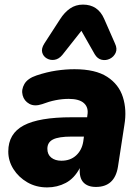

<svg xmlns="http://www.w3.org/2000/svg" viewBox="-20 -804 608 835"><path d="M185 11Q137 11 99 -11Q61 -33 38.5 -68.5Q16 -104 16 -145Q16 -223 83 -258.5Q150 -294 291 -294H359L360 -303Q366 -336 345.5 -355Q325 -374 279 -374Q223 -374 163 -351Q130 -340 107.5 -352.5Q85 -365 78.5 -389.5Q72 -414 86 -438.5Q100 -463 139 -476Q184 -491 225 -497Q266 -503 304 -503Q395 -503 446 -470Q497 -437 514.5 -381.5Q532 -326 521 -261L493 -79Q479 9 397 9Q361 9 342.5 -11Q324 -31 327 -73Q303 -28 266 -8.5Q229 11 185 11ZM247 -105Q286 -105 311 -128Q336 -151 342 -188L345 -210H291Q235 -210 210.5 -197.5Q186 -185 186 -157Q186 -132 203 -118.5Q220 -105 247 -105ZM480 -615Q491 -592 483 -574.5Q475 -557 458 -548.5Q441 -540 422.5 -544Q404 -548 392 -568L334 -670L251 -565Q236 -547 217.5 -544Q199 -541 183.5 -550Q168 -559 163.5 -576Q159 -593 173 -615L241 -720Q260 -750 284.5 -767Q309 -784 341 -784Q406 -784 433 -722Z"/></svg>

Font: Nunito Black
Style: Italic
Weight: 900
Italic angle: -9°
Designer: Vernon Adams
Foundry: Vernon Adams
Version: Version 3.601; ttfautohint (v1.8.2.53-6de2)